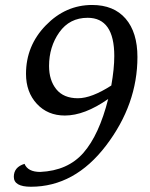

<svg xmlns="http://www.w3.org/2000/svg" viewBox="-20 -625 589 753"><path d="M101.1 107.4Q34.2 107.4 34.2 68.4Q34.2 30.3 76.2 17.6Q89.4 49.3 137.7 49.3Q246.1 44.4 307.4 -25.9Q368.7 -96.2 404.3 -236.8Q311.5 -171.9 234.4 -171.9Q167 -171.9 124.5 -217.8Q82 -263.7 82 -335.4Q82 -445.8 159.7 -525.6Q237.3 -605.5 341.3 -605.5Q426.3 -605.5 472.7 -551.8Q519 -498 519 -401.4Q519 -215.8 396 -54.2Q272.9 107.4 101.1 107.4ZM285.6 -239.7Q338.9 -239.7 416.5 -289.6Q428.2 -355.5 428.2 -405.3Q428.2 -555.2 323.7 -555.2Q252.9 -555.2 212.6 -498.3Q172.4 -441.4 172.4 -366.2Q172.4 -310.1 200.9 -274.9Q229.5 -239.7 285.6 -239.7Z"/></svg>

Font: Kelvinch
Style: Italic
Weight: 400
Italic angle: -10°
Designer: Paul James Miller
Foundry: High-Logic / Made with FontCreator
Version: Version 3.40;July 22, 2017;FontCreator 11.0.0.2388 64-bit